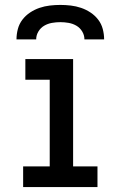

<svg xmlns="http://www.w3.org/2000/svg" viewBox="-20 -760 490 780"><path d="M74 0V-84H182V-436H83V-520H277V-84H376V0ZM47 -600Q47 -621 52.5 -642Q58 -663 71 -680Q84 -697 102 -709Q120 -721 140.5 -728Q161 -735 182.5 -737.5Q204 -740 225 -740Q246 -740 267.5 -737.5Q289 -735 309.5 -728Q330 -721 348 -709Q366 -697 379 -680Q392 -663 397.5 -642Q403 -621 403 -600H323Q323 -617 314 -632Q305 -647 290.5 -655.5Q276 -664 259 -667Q242 -670 225 -670Q208 -670 191 -667Q174 -664 159.5 -655.5Q145 -647 136 -632Q127 -617 127 -600Z"/></svg>

Font: Iosevka Etoile Medium
Style: Regular
Weight: 500
Designer: Belleve Invis
Foundry: Belleve Invis
Version: Version 22.1.2; ttfautohint (v1.8.4)